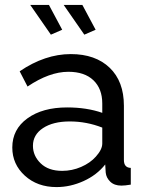

<svg xmlns="http://www.w3.org/2000/svg" viewBox="-20 -751 594 781"><path d="M103 -731H179L233 -630L187 -610ZM239 -731H315L369 -630L323 -610ZM30 -151Q30 -225 91.5 -269.5Q153 -314 253 -314Q333 -314 396 -292V-330Q396 -390 360 -424.5Q324 -459 258 -459Q181 -459 92 -399L60 -461Q163 -531 268 -531Q368 -531 426 -475.5Q484 -420 484 -321V-100Q484 -69 512 -68V0Q488 4 474 4Q445 4 428.5 -12Q412 -28 410 -49L408 -82Q374 -39 320 -14.5Q266 10 210 10Q132 10 81 -36.5Q30 -83 30 -151ZM370 -114Q396 -143 396 -167V-232Q332 -257 264 -257Q196 -257 155 -230Q114 -203 114 -158Q114 -117 145.5 -86.5Q177 -56 233 -56Q273 -56 310 -72Q347 -88 370 -114Z"/></svg>

Font: Raleway-v4020 Medium
Style: Regular
Weight: 500
Designer: Matt McInerney, Pablo Impallari, Rodrigo Fuenzalida
Foundry: Matt McInerney, Pablo Impallari, Rodrigo Fuenzalida
Version: Version 4.020;PS 004.020;hotconv 1.0.88;makeotf.lib2.5.64775